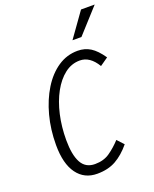

<svg xmlns="http://www.w3.org/2000/svg" viewBox="-167 -1008 888 1108"><g transform="rotate(-20 277.0 -453.5)"><path d="M67 -229Q67 -324 89.5 -408.5Q112 -493 152.5 -558.5Q193 -624 248 -661Q303 -698 369 -698Q413 -698 447.5 -676.5Q482 -655 517 -604L467 -569Q424 -641 362 -641Q311 -641 269 -608.5Q227 -576 196 -519.5Q165 -463 148.5 -390Q132 -317 132 -236Q132 -145 158 -97Q184 -49 242 -49Q295 -49 332.5 -75Q370 -101 404 -138L441 -98Q398 -46 350 -19Q302 8 235 8Q156 8 111.5 -53Q67 -114 67 -229ZM363 -765 470 -915H554L418 -765Z"/></g></svg>

Font: Radio Canada Condensed Light
Style: Italic
Weight: 300
Width: 3
Italic angle: -12°
Designer: Charles Daoud, Etienne Aubert Bonn, Alexandre Saumier Demers, Jacques Le Bailly
Foundry: Radio-Canada
Version: Version 2.104; ttfautohint (v1.8.4.7-5d5b);gftools[0.9.28.de